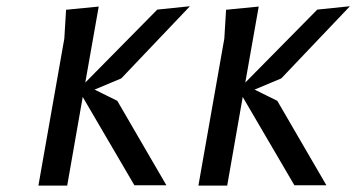

<svg xmlns="http://www.w3.org/2000/svg" viewBox="-20 -580 1114 600"><path d="M100 0 181 -459.5 186.5 -549.5 288.5 -559.5 246.5 -322 471.5 -550 573.5 -560.5 359 -335 275.5 -300 346.5 -265 500 -1H400L238.5 -277L190 0Z M600 0 681 -459.5 686.5 -549.5 788.5 -559.5 746.5 -322 971.5 -550 1073.5 -560.5 859 -335 775.5 -300 846.5 -265 1000 -1H900L738.5 -277L690 0Z"/></svg>

Font: B612
Style: Italic
Weight: 400
Italic angle: -10°
Designer: Nicolas Chauveau, Thomas Paillot, Jonathan Favre-Lamarine, Jean-Luc Vinot
Foundry: AIRBUS
Version: Version 1.008